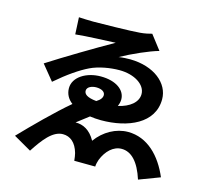

<svg xmlns="http://www.w3.org/2000/svg" viewBox="-118 -933 1235 1130"><g transform="rotate(15 500.0 -368.5)"><path d="M438 -404C470 -404 492 -391 492 -371C492 -356 483 -341 458 -326C399 -332 382 -349 382 -369C382 -392 411 -404 438 -404ZM674 -794C660 -790 631 -783 603 -781C554 -776 352 -773 320 -773C292 -773 249 -775 232 -776L237 -673C298 -680 442 -685 480 -687C377 -629 198 -522 102 -460L177 -368C251 -432 316 -476 368 -501C418 -525 487 -537 544 -537C635 -537 705 -492 705 -434C705 -384 657 -346 588 -331C594 -344 598 -358 598 -373C598 -429 542 -473 447 -473C361 -473 283 -427 283 -358C283 -323 299 -294 327 -273C240 -200 125 -84 49 -5L157 57C206 -18 257 -87 320 -87C364 -87 400 -59 417 2C421 17 422 29 424 47L552 48C552 35 557 16 561 5C584 -53 626 -93 676 -93C736 -93 783 -43 815 57L942 9C892 -109 806 -199 687 -199C614 -199 542 -159 495 -94C463 -152 419 -174 373 -173C395 -190 421 -210 446 -229C467 -226 490 -224 514 -224C678 -224 830 -289 830 -436C830 -534 734 -613 589 -615C567 -615 542 -614 518 -610C586 -648 686 -692 741 -707Z"/></g></svg>

Font: Genne Gothic Bold
Style: Regular
Weight: 700
Designer: Ryoko NISHIZUKA (kana & ideographs); Paul D. Hunt (Latin, Greek & Cyrillic); Wenlong ZHANG (bopomofo); Sandoll Communica
Foundry: Adobe Systems Incorporated
Version: Version 1.004;PS 1.004;hotconv 16.6.51;makeotf.lib2.5.65220